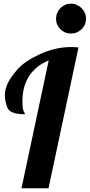

<svg xmlns="http://www.w3.org/2000/svg" viewBox="-20 -1000 477 1020"><path d="M283.9 -869.4Q277.8 -883.8 277.8 -900.4Q277.8 -917 283.9 -931.6Q290 -946.3 300.8 -957Q311.5 -967.8 325.9 -974.1Q340.3 -980.5 356.9 -980.5Q373.5 -980.5 387.9 -974.1Q402.3 -967.8 413.3 -957Q424.3 -946.3 430.7 -931.6Q437 -917 437 -900.4Q437 -883.8 430.7 -869.4Q424.3 -855 413.3 -844.5Q402.3 -834 387.9 -827.9Q373.5 -821.8 356.9 -821.8Q340.3 -821.8 325.9 -827.9Q311.5 -834 300.8 -844.5Q290 -855 283.9 -869.4ZM99.1 -460.9Q99.1 -420.4 106 -408.2Q112.8 -396 112.8 -393.1Q32.7 -393.1 19.3 -428Q5.9 -462.9 5.9 -493.2Q5.9 -523.4 20.3 -555.7Q34.7 -587.9 72.8 -631.3Q110.8 -674.8 192.4 -712.4Q273.9 -750 356.9 -750Q377.4 -750 397 -748L237.8 0H94.2L238.8 -679.2Q172.4 -651.9 135.7 -597.2Q99.1 -542.5 99.1 -460.9Z"/></svg>

Font: Lobster-Regular
Style: Regular
Weight: 400
Designer: Pablo Impallari
Foundry: Pablo Impallari
Version: Version 1.007; ttfautohint (v1.1) -l 8 -r 50 -G 50 -x 14 -D 